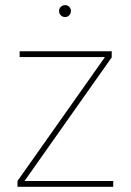

<svg xmlns="http://www.w3.org/2000/svg" viewBox="-20 -720 503 740"><path d="M47.4 0V-22.5L383.8 -499V-500H55.7V-522.5H410.6V-499L75.2 -23.4V-22.5H416.5V0ZM231 -654.3Q221.2 -654.3 214.4 -661.1Q207.5 -668 207.5 -677.7Q207.5 -687 214.4 -693.6Q221.2 -700.2 231 -700.2Q240.2 -700.2 246.8 -693.6Q253.4 -687 253.4 -677.7Q253.4 -668 246.8 -661.1Q240.2 -654.3 231 -654.3Z"/></svg>

Font: Inter 28pt Thin
Style: Regular
Weight: 250
Designer: Rasmus Andersson
Foundry: rsms
Version: Version 4.001;git-66647c0bb